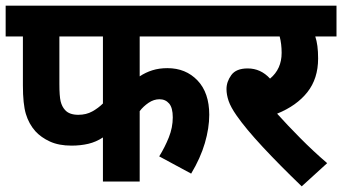

<svg xmlns="http://www.w3.org/2000/svg" viewBox="-20 -642 1210 679"><path d="M474 -513V-372Q495 -386 519 -393.5Q543 -401 572 -401Q637 -401 678.5 -357.5Q720 -314 720 -236Q720 -189 704.5 -136Q689 -83 656 -28L543 -89Q563 -121 577 -156Q591 -191 591 -227Q591 -261 578 -276Q565 -291 544 -291Q524 -291 505.5 -278.5Q487 -266 474 -249V0H344V-156Q320 -140 292.5 -133.5Q265 -127 233 -127Q188 -127 156.5 -141.5Q125 -156 105 -178Q82 -204 71.5 -239Q61 -274 61 -340V-513H0V-622H766V-513ZM190 -513V-345Q190 -302 194.5 -283.5Q199 -265 210 -253Q225 -236 257 -236Q285 -236 306.5 -248Q328 -260 344 -276V-513Z M1137 -65 1047 17Q969 -58 909 -122.5Q849 -187 817 -233Q796 -263 788.5 -285Q781 -307 781 -327Q781 -353 798 -376.5Q815 -400 856 -400Q902 -400 935 -364Q976 -398 976 -455Q976 -487 969 -513H753V-622H1170V-513H1095Q1100 -498 1102.5 -479Q1105 -460 1105 -435Q1105 -364 1067 -316Q1029 -268 960 -240Q995 -201 1041.5 -154Q1088 -107 1137 -65Z"/></svg>

Font: Noto Sans Devanagari UI SemiCondensed
Style: Bold
Weight: 700
Width: 4
Designer: Jelle Bosma - Monotype Design Team
Foundry: Monotype Imaging Inc.
Version: Version 2.004; ttfautohint (v1.8.4.7-5d5b)